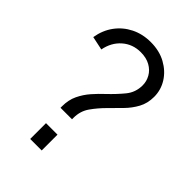

<svg xmlns="http://www.w3.org/2000/svg" viewBox="-223 -851 945 945"><g transform="rotate(45 249.5 -378.5)"><path d="M167 -214V-224Q167 -269 183.5 -303.5Q200 -338 225 -366.5Q250 -395 277 -420Q315 -456 345 -492.5Q375 -529 375 -578Q375 -606 361 -631Q347 -656 319.5 -671.5Q292 -687 253 -687Q197 -687 157 -652Q117 -617 106 -559L35 -574Q44 -629 74 -670Q104 -711 150 -734Q196 -757 253 -757Q313 -757 358.5 -732Q404 -707 429.5 -666.5Q455 -626 455 -578Q455 -533 436 -498Q417 -463 388 -433.5Q359 -404 330 -375Q297 -342 272 -306.5Q247 -271 247 -224V-214ZM170 0V-110H250V0Z"/></g></svg>

Font: Kosmopol Plus Jakarta Sans
Style: Regular
Weight: 400
Designer: Gumpita Rahayu
Foundry: Tokotype
Version: Version 2.006